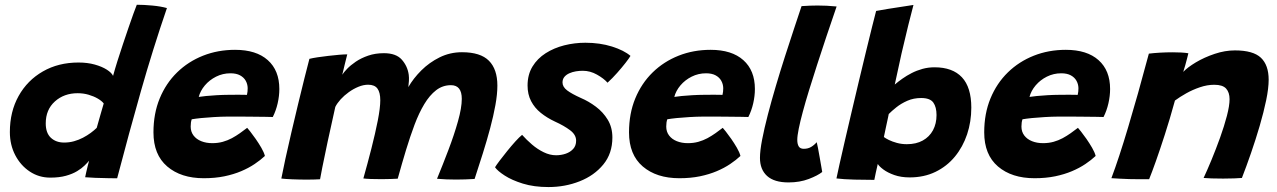

<svg xmlns="http://www.w3.org/2000/svg" viewBox="-20 -740 5322 800"><path d="M334.8 -1.5Q336.2 -8.6 339.1 -21.6Q342 -34.5 345.4 -48.2Q348.9 -61.9 351.2 -70.4Q344.4 -62 332.2 -50.1Q320.1 -38.2 301.2 -26.8Q282.2 -15.2 254.7 -7.6Q227.1 0.1 189.4 0.1Q142.2 0.1 104.1 -25.2Q65.9 -50.5 43.5 -93.5Q21.1 -136.5 21.1 -189.8Q21.1 -274.8 57.6 -340.1Q94.1 -405.4 158.7 -442.4Q223.2 -479.5 307 -479.5Q344.6 -479.5 374.9 -471Q405.2 -462.5 425.2 -449.7Q445.1 -436.9 451.1 -423.9Q458.6 -451.5 469.4 -485.9Q480.2 -520.4 492.4 -556.5Q504.5 -592.6 515.8 -625.6Q527.1 -658.6 536.2 -683.7Q545.4 -708.8 550 -720.2Q579 -720.2 614.4 -716.9Q649.9 -713.6 675.5 -706.4Q616.5 -534.1 567.2 -360.6Q517.9 -187.1 468.1 2.9Q456 2.9 430.1 2.4Q404.2 2 377.2 1Q350.2 0 334.8 -1.5ZM247.2 -146Q268.6 -146 288.4 -151.5Q308.1 -157 325.7 -166.2Q343.2 -175.4 357.8 -186.1Q372.4 -196.9 383 -207.2Q385.9 -217.4 389.9 -231.6Q393.9 -245.8 398.1 -260.4Q402.4 -275.1 406.1 -288.1Q409.9 -301.1 412.2 -308.9Q404.2 -319.4 387.5 -329.2Q370.8 -339 349.1 -345.3Q327.5 -351.6 303.6 -351.6Q246.9 -351.6 208.8 -317.4Q170.6 -283.1 170.6 -225.8Q170.6 -185.9 192 -165.9Q213.4 -146 247.2 -146Z M1083.8 -90.2Q1065.6 -73.2 1041.1 -56.7Q1016.5 -40.1 985.1 -26.8Q953.8 -13.5 914.9 -5.4Q876 2.6 829.2 2.6Q734.1 2.6 676.8 -46.4Q619.4 -95.4 619.4 -188.5Q619.4 -266.8 645.5 -330Q671.6 -393.2 718 -438.4Q764.4 -483.6 826.1 -508Q887.8 -532.4 959.4 -532.4Q1047.8 -532.4 1095.8 -489.4Q1143.9 -446.5 1143.9 -369.2Q1143.9 -340.1 1136.9 -309.4Q1129.9 -278.8 1116.6 -252.5Q1109.8 -252.9 1085.2 -253.2Q1060.6 -253.5 1029.2 -253.8Q997.8 -254.1 969.9 -254.3Q942 -254.5 928.5 -254.2Q900.4 -254 871.3 -252.2Q842.2 -250.5 818 -248.1Q793.8 -245.6 778.9 -243Q774.5 -231.1 774.5 -212.6Q774.5 -191.1 786.3 -175.5Q798.1 -159.9 818.6 -151.7Q839 -143.5 864.9 -143.5Q888 -143.5 908.2 -149.1Q928.5 -154.8 946.1 -164.2Q963.8 -173.8 979.6 -185Q995.5 -196.2 1009.9 -207.4Q1012.4 -204.9 1022.5 -192.2Q1032.6 -179.5 1045.2 -161.4Q1057.9 -143.2 1068.9 -124.3Q1079.9 -105.4 1083.8 -90.2ZM808.1 -336.2Q819.9 -338.1 838.9 -340Q858 -341.9 882.6 -343.3Q907.2 -344.8 935.5 -345Q951.8 -345.2 967.2 -345.2Q982.6 -345.1 993.9 -345.1Q1005.2 -345 1008.9 -344.6Q1010.6 -351 1011.3 -358.4Q1012 -365.9 1012 -372.9Q1011.6 -389.6 1003.8 -403.6Q995.9 -417.6 980.2 -426.1Q964.5 -434.6 940.2 -434.6Q908.2 -434.6 880.3 -420.6Q852.4 -406.5 833.5 -384Q814.6 -361.5 808.1 -336.2Z M1152.2 3.9Q1158.2 -28.2 1169.3 -78.9Q1180.4 -129.6 1194.2 -188.7Q1208 -247.8 1222.1 -306.4Q1236.1 -365.1 1248.7 -414.8Q1261.2 -464.4 1269.2 -494.8Q1282.1 -498.1 1303.2 -501.3Q1324.4 -504.5 1348.2 -507.2Q1372.1 -510 1393.2 -511.8Q1414.4 -513.5 1426.9 -513.5Q1424.9 -505.2 1421.8 -493.1Q1418.6 -480.9 1415.6 -468.1Q1412.5 -455.4 1410.1 -444.8Q1407.6 -434.2 1406.1 -428.6Q1411.8 -438 1426.1 -453Q1440.4 -468 1462.6 -483.1Q1484.8 -498.1 1514.2 -508.2Q1543.6 -518.4 1579.6 -518.4Q1630.4 -518.4 1654.3 -491.3Q1678.2 -464.2 1683.1 -428.4Q1684.6 -415.9 1683.8 -402.6Q1683 -389.4 1681.4 -377.1Q1702.2 -413.4 1735.5 -446.6Q1768.8 -479.8 1811.9 -501.1Q1855.1 -522.4 1904.9 -522.4Q1982 -522.4 2017.2 -486.9Q2052.4 -451.5 2052.4 -383.5Q2052.4 -347.4 2044.2 -302.1Q2036 -256.9 2022.4 -205.9Q2008.8 -155 1991.9 -101.3Q1975 -47.6 1957.5 5.6Q1938.9 6.8 1919.2 7.5Q1899.6 8.2 1880.5 8.2Q1860.6 8.2 1840.5 7.4Q1820.4 6.5 1800.9 4.9Q1824.5 -52.2 1848.4 -115.2Q1872.4 -178.2 1888.2 -234.6Q1904.1 -291 1904.1 -328Q1904.1 -385.1 1859 -385.1Q1824.5 -385.1 1797.2 -364.1Q1770 -343.1 1747.8 -306.1Q1725.6 -269.1 1707.2 -220.2Q1688.9 -171.2 1672 -115.8Q1663.2 -87.9 1654.7 -57.5Q1646.1 -27.1 1637.2 4.5Q1626.9 5 1608.6 5.8Q1590.4 6.5 1570.4 6.5Q1546.9 6.5 1525 5.8Q1503.1 5 1494 3.5Q1511.4 -58.1 1527.5 -121.2Q1543.6 -184.4 1554.1 -237.6Q1564.5 -290.9 1564.5 -322.2Q1564.5 -354.6 1552.8 -370.8Q1541.1 -387 1513.9 -387Q1494.2 -387 1473.4 -378.4Q1452.5 -369.8 1433.3 -356Q1414.1 -342.2 1399.4 -326.1Q1384.8 -309.9 1377.1 -294.6Q1359 -215 1345.1 -149.3Q1331.1 -83.6 1322.9 -42.3Q1314.8 -1 1313.6 6.9Q1307.9 7.4 1290.4 7.9Q1272.9 8.4 1259.8 8.4Q1228.1 8.4 1197.2 7.1Q1166.4 5.8 1152.2 3.9Z M2265.2 39.4Q2204.9 39.4 2158.8 25.1Q2112.6 10.8 2082.8 -8.6Q2053 -27.9 2042.6 -43.1Q2048 -52.1 2061.8 -70.5Q2075.6 -88.9 2093.1 -110.4Q2110.5 -132 2127.3 -150.6Q2144.1 -169.1 2155.4 -178.1Q2173.8 -157.4 2196.8 -137.7Q2219.8 -118 2245.6 -105.6Q2271.4 -93.1 2297.1 -93.1Q2318.1 -93.1 2337.2 -99.6Q2356.2 -106.1 2368.4 -119.6Q2380.5 -133 2380.5 -153.9Q2380.5 -178.6 2355.2 -197.5Q2330 -216.4 2292.4 -233.4Q2259 -249 2233.2 -269.8Q2207.5 -290.5 2192.9 -318.6Q2178.2 -346.8 2178.2 -383.6Q2178.2 -429 2198.6 -462.6Q2219 -496.2 2253.6 -518.2Q2288.1 -540.2 2331 -551.1Q2373.9 -561.9 2419.2 -561.9Q2479.5 -561.9 2529.9 -546.1Q2580.2 -530.2 2607 -507.1Q2601.5 -497.5 2586.3 -477.9Q2571.1 -458.4 2551.4 -436.2Q2531.8 -414 2511.4 -395.4Q2495.8 -413.1 2467.4 -429.1Q2439.1 -445.1 2408.1 -445.1Q2394.5 -445.1 2379.8 -442.8Q2365.1 -440.4 2352.3 -434.7Q2339.5 -429 2331.6 -419.6Q2323.8 -410.1 2323.8 -396.4Q2323.8 -378 2343 -363.4Q2362.2 -348.9 2400.2 -331.8Q2432.9 -317.9 2462.9 -295.4Q2493 -272.9 2512.3 -241.1Q2531.6 -209.2 2531.6 -167.1Q2531.6 -100.6 2493.8 -54.6Q2456 -8.5 2395.2 15.4Q2334.5 39.4 2265.2 39.4Z M3065.2 -90.2Q3047.1 -73.2 3022.6 -56.7Q2998 -40.1 2966.6 -26.8Q2935.2 -13.5 2896.4 -5.4Q2857.5 2.6 2810.8 2.6Q2715.6 2.6 2658.2 -46.4Q2600.9 -95.4 2600.9 -188.5Q2600.9 -266.8 2627 -330Q2653.1 -393.2 2699.5 -438.4Q2745.9 -483.6 2807.6 -508Q2869.2 -532.4 2940.9 -532.4Q3029.2 -532.4 3077.3 -489.4Q3125.4 -446.5 3125.4 -369.2Q3125.4 -340.1 3118.4 -309.4Q3111.4 -278.8 3098.1 -252.5Q3091.2 -252.9 3066.7 -253.2Q3042.1 -253.5 3010.7 -253.8Q2979.2 -254.1 2951.4 -254.3Q2923.5 -254.5 2910 -254.2Q2881.9 -254 2852.8 -252.2Q2823.8 -250.5 2799.5 -248.1Q2775.2 -245.6 2760.4 -243Q2756 -231.1 2756 -212.6Q2756 -191.1 2767.8 -175.5Q2779.6 -159.9 2800.1 -151.7Q2820.5 -143.5 2846.4 -143.5Q2869.5 -143.5 2889.8 -149.1Q2910 -154.8 2927.6 -164.2Q2945.2 -173.8 2961.1 -185Q2977 -196.2 2991.4 -207.4Q2993.9 -204.9 3004 -192.2Q3014.1 -179.5 3026.8 -161.4Q3039.4 -143.2 3050.4 -124.3Q3061.4 -105.4 3065.2 -90.2ZM2789.6 -336.2Q2801.4 -338.1 2820.4 -340Q2839.5 -341.9 2864.1 -343.3Q2888.8 -344.8 2917 -345Q2933.2 -345.2 2948.7 -345.2Q2964.1 -345.1 2975.4 -345.1Q2986.8 -345 2990.4 -344.6Q2992.1 -351 2992.8 -358.4Q2993.5 -365.9 2993.5 -372.9Q2993.1 -389.6 2985.2 -403.6Q2977.4 -417.6 2961.7 -426.1Q2946 -434.6 2921.8 -434.6Q2889.8 -434.6 2861.8 -420.6Q2833.9 -406.5 2815 -384Q2796.1 -361.5 2789.6 -336.2Z M3405.9 -23.4Q3387.4 -8.6 3349.8 5.8Q3312.2 20.1 3265.5 20.1Q3206 20.1 3176.2 -6.8Q3146.5 -33.8 3146.5 -82Q3146.5 -111.2 3155.4 -157.9Q3164.4 -204.5 3179.3 -261.9Q3194.2 -319.2 3212.7 -381.6Q3231.1 -443.9 3250.8 -505.1Q3270.5 -566.2 3288.4 -620.2Q3306.4 -674.2 3319.8 -714.5Q3356.2 -717 3386.4 -717Q3405.8 -717 3424.6 -716.1Q3443.4 -715.1 3465.9 -713Q3444 -649.1 3423.4 -587.9Q3402.9 -526.8 3384.7 -470.4Q3366.5 -414 3351.2 -364.5Q3336 -315 3325.1 -274.4Q3314.1 -233.8 3308.1 -203.9Q3302 -174 3302 -157.1Q3302 -140 3308 -130Q3314 -120 3329.1 -120Q3346.5 -120 3359.4 -127.6Q3372.4 -135.2 3383 -147.5Q3384.8 -141.4 3388.2 -123.6Q3391.6 -105.8 3395.4 -84.1Q3399.1 -62.5 3402.2 -45.2Q3405.4 -28 3405.9 -23.4Z M3465.2 3.5Q3468.8 -14 3477.8 -54.9Q3486.9 -95.9 3499.9 -151.9Q3512.9 -208 3528 -272.2Q3543.1 -336.4 3558.5 -401.1Q3573.9 -465.9 3588.1 -524.2Q3602.4 -582.5 3613.4 -627.2Q3624.5 -671.9 3630.5 -694.4Q3637.5 -695.8 3680.8 -703.1Q3724.1 -710.4 3786.1 -719.4Q3777.8 -687.8 3764.4 -634.6Q3751.1 -581.4 3736.4 -517.2Q3721.8 -453.1 3708.2 -387.8Q3722.1 -399.6 3739.9 -412.2Q3757.8 -424.9 3778.8 -435.6Q3799.8 -446.4 3823.7 -453Q3847.6 -459.6 3873.9 -459.6Q3949 -459.6 3988.1 -417.9Q4027.1 -376.2 4027.1 -291.4Q4027.1 -232.9 4009.6 -180.4Q3992 -127.9 3958.7 -87.4Q3925.4 -47 3877.8 -23.9Q3830.2 -0.8 3770.4 -0.8Q3734.5 -0.8 3706.5 -10.6Q3678.5 -20.5 3660.7 -33.8Q3642.9 -47.1 3637.4 -56.9Q3633.9 -42.4 3629.1 -20.3Q3624.4 1.8 3623 9.5Q3586.4 9.6 3540.8 8.4Q3495.1 7.2 3465.2 3.5ZM3662.8 -169.1Q3669.4 -163.9 3683.6 -156.8Q3697.9 -149.8 3717.3 -144.5Q3736.8 -139.2 3758.5 -139.2Q3797.4 -139.2 3824.9 -154.5Q3852.5 -169.8 3867.4 -197.2Q3882.2 -224.8 3882.2 -260.6Q3882.2 -293.8 3868.8 -312.7Q3855.2 -331.6 3818.2 -331.6Q3786.6 -331.6 3760.5 -320.1Q3734.4 -308.6 3714.8 -292.9Q3695.2 -277.2 3683.1 -264.9Q3682.5 -260.6 3680.3 -251.1Q3678.1 -241.5 3675.6 -229.4Q3673.1 -217.4 3670.4 -205.1Q3667.8 -192.9 3665.8 -183.2Q3663.9 -173.6 3662.8 -169.1Z M4545.2 -90.2Q4527.1 -73.2 4502.6 -56.7Q4478 -40.1 4446.6 -26.8Q4415.2 -13.5 4376.4 -5.4Q4337.5 2.6 4290.8 2.6Q4195.6 2.6 4138.2 -46.4Q4080.9 -95.4 4080.9 -188.5Q4080.9 -266.8 4107 -330Q4133.1 -393.2 4179.5 -438.4Q4225.9 -483.6 4287.6 -508Q4349.2 -532.4 4420.9 -532.4Q4509.2 -532.4 4557.3 -489.4Q4605.4 -446.5 4605.4 -369.2Q4605.4 -340.1 4598.4 -309.4Q4591.4 -278.8 4578.1 -252.5Q4571.2 -252.9 4546.7 -253.2Q4522.1 -253.5 4490.7 -253.8Q4459.2 -254.1 4431.4 -254.3Q4403.5 -254.5 4390 -254.2Q4361.9 -254 4332.8 -252.2Q4303.8 -250.5 4279.5 -248.1Q4255.2 -245.6 4240.4 -243Q4236 -231.1 4236 -212.6Q4236 -191.1 4247.8 -175.5Q4259.6 -159.9 4280.1 -151.7Q4300.5 -143.5 4326.4 -143.5Q4349.5 -143.5 4369.8 -149.1Q4390 -154.8 4407.6 -164.2Q4425.2 -173.8 4441.1 -185Q4457 -196.2 4471.4 -207.4Q4473.9 -204.9 4484 -192.2Q4494.1 -179.5 4506.8 -161.4Q4519.4 -143.2 4530.4 -124.3Q4541.4 -105.4 4545.2 -90.2ZM4269.6 -336.2Q4281.4 -338.1 4300.4 -340Q4319.5 -341.9 4344.1 -343.3Q4368.8 -344.8 4397 -345Q4413.2 -345.2 4428.7 -345.2Q4444.1 -345.1 4455.4 -345.1Q4466.8 -345 4470.4 -344.6Q4472.1 -351 4472.8 -358.4Q4473.5 -365.9 4473.5 -372.9Q4473.1 -389.6 4465.2 -403.6Q4457.4 -417.6 4441.7 -426.1Q4426 -434.6 4401.8 -434.6Q4369.8 -434.6 4341.8 -420.6Q4313.9 -406.5 4295 -384Q4276.1 -361.5 4269.6 -336.2Z M4768 6.8Q4752.6 6.9 4730.6 6.8Q4708.6 6.6 4686.1 6.2Q4667.9 5.5 4643.9 4.4Q4620 3.2 4610.8 2.4Q4626.5 -39.2 4643.9 -92.2Q4661.4 -145.2 4680.6 -209.8Q4699.9 -274.4 4721.6 -351Q4743.2 -427.6 4766.9 -516.5Q4786.6 -519 4813.2 -520.6Q4839.9 -522.1 4866.1 -522.1Q4884.8 -522.1 4901.9 -521.2Q4919.1 -520.2 4931.5 -518.1Q4930.6 -513.6 4926.9 -499.3Q4923.2 -485 4918.7 -468.6Q4914.1 -452.1 4910.2 -440.4Q4927.8 -459.2 4962.8 -480.2Q4997.9 -501.1 5041.1 -515.6Q5084.2 -530 5125.5 -530Q5201.6 -530 5233.9 -499.3Q5266.1 -468.6 5266.1 -407.8Q5266.1 -372.6 5255.8 -322.6Q5245.4 -272.6 5228.8 -215.7Q5212.1 -158.8 5192.6 -102.4Q5173.1 -46 5154.6 1.5Q5143.9 2.5 5122.3 3.3Q5100.8 4.1 5076.6 4.1Q5051 4.1 5028.2 3.4Q5005.5 2.6 4995 1.5Q5009.6 -29.6 5028.1 -74.2Q5046.5 -118.8 5063.8 -166.8Q5081 -214.8 5092.1 -257.2Q5103.2 -299.8 5103.2 -326.5Q5103.2 -355 5088.8 -370.9Q5074.4 -386.8 5039.4 -386.8Q5009.9 -386.8 4979.6 -376.4Q4949.2 -366.1 4922.4 -351Q4895.5 -335.9 4875.6 -321.1Q4853.9 -242.1 4833.2 -178.4Q4812.6 -114.6 4796 -67.9Q4779.4 -21.2 4768 6.8Z"/></svg>

Font: Grandstander Thin
Style: Italic
Weight: 100
Italic angle: -15°
Designer: Tyler Finck
Foundry: Etcetera Type Co
Version: Version 1.200